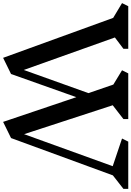

<svg xmlns="http://www.w3.org/2000/svg" viewBox="175 -1001 845 1235"><g transform="rotate(90 597.5 -383.5)"><path d="M1108 -687 868 -32 764 19 605 -452 456 -32 352 19 95 -689 0 -746 20 -786H294V-755L221 -700L430 -114L579 -530L524 -690L432 -746L452 -786H746V-755L657 -686L843 -116L1049 -686L871 -746L891 -786H1195V-755Z"/></g></svg>

Font: Inknut
Style: Antiqua
Weight: 400
Designer: Claus Eggers Srensen
Foundry: Claus Eggers Srensen
Version: Version 1.000; ttfautohint (v1.2) -l 7 -r 28 -G 50 -x 13 -D 